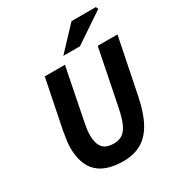

<svg xmlns="http://www.w3.org/2000/svg" viewBox="-201 -986 1050 1130"><g transform="rotate(-30 324.5 -421.5)"><path d="M308 12Q192 12 133.5 -43.5Q75 -99 75 -215Q75 -237 79.5 -266Q84 -295 88 -320L155 -652H292L221 -295Q217 -275 214.5 -256Q212 -237 212 -219Q212 -164 234.5 -135Q257 -106 312 -106Q343 -106 367 -120.5Q391 -135 408.5 -172Q426 -209 439 -274L515 -652H649L573 -276Q552 -172 516.5 -108.5Q481 -45 429.5 -16.5Q378 12 308 12ZM310 -702 454 -855H619L627 -839L423 -702Z"/></g></svg>

Font: Source Sans 3 ExtraLight
Style: Bold Italic
Weight: 700
Italic angle: -11°
Version: Version 3.052;hotconv 1.1.0;makeotfexe 2.6.0